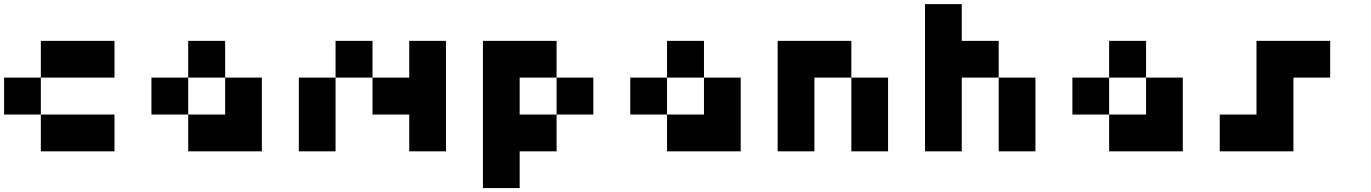

<svg xmlns="http://www.w3.org/2000/svg" viewBox="-20 -740 6706 939"><path d="M0 -360.4Q59.6 -360.4 179.7 -360.4Q179.7 -299.8 179.7 -179.7Q120.1 -179.7 0 -179.7Q0 -240.2 0 -360.4ZM179.7 -540Q299.8 -540 540 -540Q540 -480.5 540 -360.4Q419.9 -360.4 179.7 -360.4Q179.7 -419.9 179.7 -540ZM179.7 -179.7Q299.8 -179.7 540 -179.7Q540 -120.1 540 0Q419.9 0 179.7 0Q179.7 -59.6 179.7 -179.7Z M1081.1 -179.7Q1081.1 -240.2 1081.1 -360.4Q1140.6 -360.4 1260.7 -360.4Q1260.7 -299.8 1260.7 -179.7Q1260.7 -120.1 1260.7 0Q1140.6 0 900.4 0Q900.4 -59.6 900.4 -179.7Q960.9 -179.7 1081.1 -179.7ZM720.7 -360.4Q780.3 -360.4 900.4 -360.4Q900.4 -299.8 900.4 -179.7Q840.8 -179.7 720.7 -179.7Q720.7 -240.2 720.7 -360.4ZM900.4 -540Q960.9 -540 1081.1 -540Q1081.1 -480.5 1081.1 -360.4Q1020.5 -360.4 900.4 -360.4Q900.4 -419.9 900.4 -540Z M1981.4 -360.4Q1981.4 -419.9 1981.4 -540Q2041 -540 2161.1 -540Q2161.1 -360.4 2161.1 0Q2101.6 0 1981.4 0Q1981.4 -59.6 1981.4 -179.7Q1921.9 -179.7 1801.8 -179.7Q1801.8 -240.2 1801.8 -360.4Q1861.3 -360.4 1981.4 -360.4ZM1441.4 -360.4Q1501 -360.4 1621.1 -360.4Q1621.1 -240.2 1621.1 0Q1561.5 0 1441.4 0Q1441.4 -120.1 1441.4 -360.4ZM1621.1 -540Q1681.6 -540 1801.8 -540Q1801.8 -480.5 1801.8 -360.4Q1741.2 -360.4 1621.1 -360.4Q1621.1 -419.9 1621.1 -540Z M2521.5 0Q2521.5 59.6 2521.5 179.7Q2461.9 179.7 2341.8 179.7Q2341.8 -59.6 2341.8 -540Q2401.4 -540 2521.5 -540Q2582 -540 2702.1 -540Q2702.1 -480.5 2702.1 -360.4Q2641.6 -360.4 2521.5 -360.4Q2521.5 -299.8 2521.5 -179.7Q2582 -179.7 2702.1 -179.7Q2702.1 -120.1 2702.1 0Q2641.6 0 2521.5 0ZM2702.1 -360.4Q2761.7 -360.4 2881.8 -360.4Q2881.8 -299.8 2881.8 -179.7Q2822.3 -179.7 2702.1 -179.7Q2702.1 -240.2 2702.1 -360.4Z M3422.9 -179.7Q3422.9 -240.2 3422.9 -360.4Q3482.4 -360.4 3602.5 -360.4Q3602.5 -299.8 3602.5 -179.7Q3602.5 -120.1 3602.5 0Q3482.4 0 3242.2 0Q3242.2 -59.6 3242.2 -179.7Q3302.7 -179.7 3422.9 -179.7ZM3062.5 -360.4Q3122.1 -360.4 3242.2 -360.4Q3242.2 -299.8 3242.2 -179.7Q3182.6 -179.7 3062.5 -179.7Q3062.5 -240.2 3062.5 -360.4ZM3242.2 -540Q3302.7 -540 3422.9 -540Q3422.9 -480.5 3422.9 -360.4Q3362.3 -360.4 3242.2 -360.4Q3242.2 -419.9 3242.2 -540Z M3962.9 -540Q4023.4 -540 4143.6 -540Q4143.6 -480.5 4143.6 -360.4Q4083 -360.4 3962.9 -360.4Q3962.9 -240.2 3962.9 0Q3903.3 0 3783.2 0Q3783.2 -179.7 3783.2 -540Q3842.8 -540 3962.9 -540ZM4143.6 -360.4Q4203.1 -360.4 4323.2 -360.4Q4323.2 -240.2 4323.2 0Q4263.7 0 4143.6 0Q4143.6 -120.1 4143.6 -360.4Z M4683.6 -540Q4744.1 -540 4864.3 -540Q4864.3 -480.5 4864.3 -360.4Q4803.7 -360.4 4683.6 -360.4Q4683.6 -240.2 4683.6 0Q4624 0 4503.9 0Q4503.9 -240.2 4503.9 -719.7Q4563.5 -719.7 4683.6 -719.7Q4683.6 -660.2 4683.6 -540ZM4864.3 -360.4Q4923.8 -360.4 5043.9 -360.4Q5043.9 -240.2 5043.9 0Q4984.4 0 4864.3 0Q4864.3 -120.1 4864.3 -360.4Z M5585 -179.7Q5585 -240.2 5585 -360.4Q5644.5 -360.4 5764.6 -360.4Q5764.6 -299.8 5764.6 -179.7Q5764.6 -120.1 5764.6 0Q5644.5 0 5404.3 0Q5404.3 -59.6 5404.3 -179.7Q5464.8 -179.7 5585 -179.7ZM5224.6 -360.4Q5284.2 -360.4 5404.3 -360.4Q5404.3 -299.8 5404.3 -179.7Q5344.7 -179.7 5224.6 -179.7Q5224.6 -240.2 5224.6 -360.4ZM5404.3 -540Q5464.8 -540 5585 -540Q5585 -480.5 5585 -360.4Q5524.4 -360.4 5404.3 -360.4Q5404.3 -419.9 5404.3 -540Z M6125 -179.7Q6125 -240.2 6125 -360.4Q6125 -419.9 6125 -540Q6245.1 -540 6485.4 -540Q6485.4 -480.5 6485.4 -360.4Q6425.8 -360.4 6305.7 -360.4Q6305.7 -299.8 6305.7 -179.7Q6305.7 -120.1 6305.7 0Q6185.5 0 5945.3 0Q5945.3 -59.6 5945.3 -179.7Q6004.9 -179.7 6125 -179.7Z"/></svg>

Font: Pixelfont
Style: 5 px
Weight: 400
Designer: Eugene Lysy
Version: Version 1.0.2 (beta)